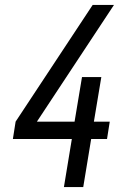

<svg xmlns="http://www.w3.org/2000/svg" viewBox="-20 -755 540 775"><path d="M316 0H238L270 -194H32L43 -264L354 -735H440L129 -264H281L311 -444H389L359 -264H423L412 -194H348Z"/></svg>

Font: Iosevka Oblique
Style: Regular
Weight: 400
Italic angle: -9°
Monospace: yes
Designer: Belleve Invis
Foundry: Belleve Invis
Version: Version 32.5.0; ttfautohint (v1.8.4)